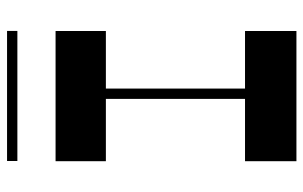

<svg xmlns="http://www.w3.org/2000/svg" viewBox="-182 -700 881 558"><g transform="rotate(-90 259.0 -420.5)"><path d="M251.1 -606.8H281.1V-119.8H251.1ZM448.4 -149.4V0H70V-149.4ZM448.4 -700V-553.8H70V-700ZM70.6 -811V-841H448.6V-811Z"/></g></svg>

Font: Space Cowgirl
Style: Regular
Weight: 400
Designer: Valery Marier
Foundry: Valery Marier
Version: Version 1.000